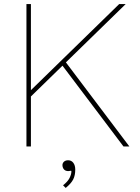

<svg xmlns="http://www.w3.org/2000/svg" viewBox="-20 -720 686 944"><path d="M120 -265 566 -700H598L120 -234ZM110 -700H132V0H110ZM282 -404 299 -420 616 0H587ZM331 123Q331 120 329.5 119.5Q328 119 325 120Q311 123 301 118Q295 115 291 108Q287 101 287 92Q287 82 294.5 75Q302 68 315 68Q331 68 340.5 80.5Q350 93 350 114Q350 142 340 162Q330 182 303 204L290 191Q313 173 322 155Q331 137 331 123Z"/></svg>

Font: Easer Grotesk Variable
Style: Regular
Weight: 400
Designer: Boardeaser, Bonnie Shaver-Troup, Thomas Jockin
Foundry: Lexend
Version: Version 1.001;Glyphs 3.1.2 (3151)